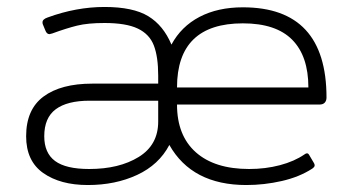

<svg xmlns="http://www.w3.org/2000/svg" viewBox="-20 -516 1012 551"><path d="M55 -125Q55 -202 105 -239Q155 -276 245 -276H434V-299Q434 -353 421.5 -385.5Q409 -418 375.5 -434Q342 -450 280 -450Q232 -450 201.5 -442.5Q171 -435 130 -420L122 -418Q114 -418 110 -429L103 -446Q102 -448 102 -452Q102 -461 117 -466Q199 -496 280 -496Q362 -496 405.5 -469.5Q449 -443 472 -388Q500 -440 552.5 -467.5Q605 -495 677 -495Q917 -495 917 -236Q917 -227 912 -221.5Q907 -216 897 -216H488Q488 -127 542 -79Q596 -31 695 -31Q742 -31 783.5 -42Q825 -53 854 -73Q858 -76 861 -76Q865 -76 868 -70L881 -48Q883 -45 883 -41Q883 -37 876 -32Q839 -8 788.5 3.5Q738 15 687 15Q531 15 466 -100Q436 -43 373.5 -14Q311 15 232 15Q153 15 104 -19.5Q55 -54 55 -125ZM865 -265Q865 -355 818.5 -402Q772 -449 677 -449Q488 -449 488 -265ZM434 -167V-227H237Q173 -227 140 -202.5Q107 -178 107 -125Q107 -77 138 -54Q169 -31 236 -31Q322 -31 378 -65.5Q434 -100 434 -167Z"/></svg>

Font: Mitr ExtraLight
Style: Regular
Weight: 250
Designer: Thanarat Vachiruckul
Foundry: Cadson Demak Co.,Ltd.
Version: Version 1.000